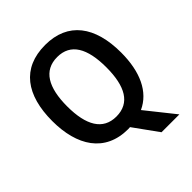

<svg xmlns="http://www.w3.org/2000/svg" viewBox="-240 -874 1193 1193"><g transform="rotate(-45 356.0 -277.5)"><path d="M658 -358C658 -587 557 -725 357 -725C153 -725 54 -587 54 -359C54 -143 148 10 353 10C358 10 364 9 369 9L485 170H642L492 -18C602 -68 658 -189 658 -358ZM184 -358C184 -524 238 -619 357 -619C475 -619 528 -525 528 -358C528 -191 475 -97 356 -97C238 -97 184 -192 184 -358Z"/></g></svg>

Font: Noto Sans Myanmar SemiCondensed SemiBold
Style: Regular
Weight: 600
Width: 4
Designer: Monotype Design Team
Foundry: Monotype Imaging Inc.
Version: Version 2.107